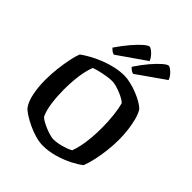

<svg xmlns="http://www.w3.org/2000/svg" viewBox="-262 -1132 1288 1288"><g transform="rotate(45 382.0 -488.5)"><path d="M364 0Q330 0 291 -11.5Q252 -23 215.5 -40.5Q179 -58 151.5 -76Q124 -94 113 -108Q89 -140 77 -198Q65 -256 65 -324Q65 -380 71.5 -434.5Q78 -489 87.5 -534.5Q97 -580 108 -608Q134 -627 170 -647Q206 -667 249 -684Q292 -701 336 -710.5Q380 -720 421 -720Q447 -720 481 -712Q515 -704 549 -690.5Q583 -677 610 -661Q637 -645 651 -630Q667 -604 677.5 -565Q688 -526 693.5 -480.5Q699 -435 699 -389Q699 -335 692.5 -281.5Q686 -228 675.5 -182Q665 -136 652 -102Q627 -81 580.5 -57Q534 -33 478 -16.5Q422 0 364 0ZM387 -80Q409 -80 436.5 -86Q464 -92 489.5 -101Q515 -110 527 -118Q538 -146 546 -184.5Q554 -223 558 -269Q562 -315 562 -363Q562 -427 555.5 -483Q549 -539 539 -575Q533 -583 515.5 -593.5Q498 -604 475 -613.5Q452 -623 429 -629.5Q406 -636 390 -636Q369 -636 339.5 -631.5Q310 -627 281.5 -620Q253 -613 234 -606Q223 -579 215 -541.5Q207 -504 203 -459.5Q199 -415 199 -368Q199 -306 207 -245Q215 -184 234 -144Q242 -134 261.5 -123Q281 -112 305 -102Q329 -92 351.5 -86Q374 -80 387 -80ZM453 -769Q438 -773 428 -781.5Q418 -790 413 -796Q448 -849 483 -890Q518 -931 545 -954Q572 -977 583 -977Q593 -977 606.5 -966.5Q620 -956 633 -940.5Q646 -925 651 -908ZM271 -769Q260 -771 249 -779Q238 -787 231 -796Q268 -850 302.5 -890.5Q337 -931 364 -954Q391 -977 402 -977Q411 -977 425 -966.5Q439 -956 452 -940.5Q465 -925 471 -908Z"/></g></svg>

Font: Texturina Medium 12pt SemiBold
Style: Regular
Weight: 600
Version: Version 1.002